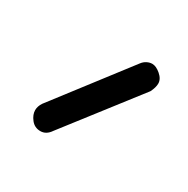

<svg xmlns="http://www.w3.org/2000/svg" viewBox="-56 -538 252 257"><g transform="rotate(30 69.5 -409.5)"><path d="M46 -342Q40 -333 31 -333Q22 -333 16.5 -340Q11 -347 11 -354Q11 -360 15 -366L101 -478Q104 -482 108 -484Q112 -486 116 -486Q122 -486 129 -480Q136 -474 136 -467Q136 -461 132 -453Z"/></g></svg>

Font: Gruenewald VA 1. Klasse
Style: Regular
Weight: 400
Designer: Peter Wiegel
Foundry: Peter Wiegel, nach dem Schriftentwurf von Dr. H. Gr¸newald
Version: Version 0.007